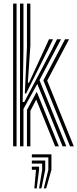

<svg xmlns="http://www.w3.org/2000/svg" viewBox="-20 -820 434 1076"><path d="M92.2 0V-800H111.5V-544.5L107 -248.5H116.2L268.8 -538L299.5 -600H322L201.2 -371L351.8 0H330.8L189 -349.8L111.5 -209.5V0ZM53.5 0V-800H72.8V0ZM119.2 -296.2 131 -555.2V-800H150.2V-566L136 -356.2H142.2L236.5 -560.2L254.5 -600H277L253.2 -550.2L126.5 -296.2ZM372.5 0 223 -369.5 344.5 -600H367L244.5 -368L393.5 0ZM131 0V-204.2L186 -305.8L309.8 0H289L183 -262L150.2 -199V0ZM225.5 235.8 251 131.5V62.2H158.5V45H268.2V131.5L238.8 235.8ZM199 235.8 216.2 131.5V97H158.5V79.8H233.5V131.5L212.2 235.8ZM172.5 235.8 181.8 131.5H158.5V114.2H199V131.5L185.8 235.8Z"/></svg>

Font: Big Shoulders Inline Text SemiBold
Style: Regular
Weight: 600
Designer: Patric King
Foundry: XO Type Co
Version: Version 1.000